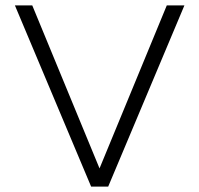

<svg xmlns="http://www.w3.org/2000/svg" viewBox="-20 -688 735 708"><path d="M316 0 35 -668H99L347 -67L595 -668H660L379 0Z"/></svg>

Font: Celebes Light
Style: Regular
Weight: 300
Designer: Anugrah Pasau
Foundry: Lafontype
Version: Version 1.000; ttfautohint (v1.8.4)